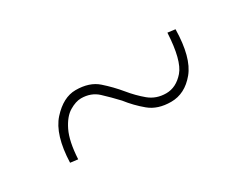

<svg xmlns="http://www.w3.org/2000/svg" viewBox="-31 -686 449 351"><g transform="rotate(-30 193.5 -510.5)"><path d="M265 -457Q237 -457 219.5 -471.5Q202 -486 188 -504Q174 -519 160 -532Q146 -545 125 -545Q114 -545 100.5 -537Q87 -529 77 -508.5Q67 -488 65 -451L49 -453Q51 -511 74.5 -537Q98 -563 124 -563Q153 -563 170 -548Q187 -533 201 -516Q214 -500 229 -487.5Q244 -475 265 -475Q286 -475 302.5 -494Q319 -513 322 -570L338 -568Q337 -509 315.5 -483Q294 -457 265 -457Z"/></g></svg>

Font: Synthetic Thin
Style: Regular
Weight: 100
Designer: Santiago Orozco
Foundry: Typemade
Version: Version 2.000; ttfautohint (v1.8.4.7-5d5b)